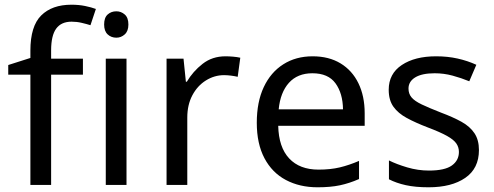

<svg xmlns="http://www.w3.org/2000/svg" viewBox="-20 -785 2098 815"><path d="M332 -468H197V0H109V-468H15V-509L109 -539V-570Q109 -674 155 -719.5Q201 -765 283 -765Q315 -765 341.5 -759.5Q368 -754 387 -747L364 -678Q348 -683 327 -688Q306 -693 284 -693Q240 -693 218.5 -663.5Q197 -634 197 -571V-536H332Z M474 -737Q494 -737 509.5 -723.5Q525 -710 525 -681Q525 -653 509.5 -639Q494 -625 474 -625Q452 -625 437 -639Q422 -653 422 -681Q422 -710 437 -723.5Q452 -737 474 -737ZM517 -536V0H429V-536Z M937 -546Q952 -546 969.5 -544.5Q987 -543 1000 -540L989 -459Q976 -462 960.5 -464Q945 -466 931 -466Q890 -466 854 -443.5Q818 -421 796.5 -380.5Q775 -340 775 -286V0H687V-536H759L769 -438H773Q799 -482 840 -514Q881 -546 937 -546Z M1307 -546Q1376 -546 1425.5 -516Q1475 -486 1501.5 -431.5Q1528 -377 1528 -304V-251H1161Q1163 -160 1207.5 -112.5Q1252 -65 1332 -65Q1383 -65 1422.5 -74.5Q1462 -84 1504 -102V-25Q1463 -7 1423 1.5Q1383 10 1328 10Q1252 10 1193.5 -21Q1135 -52 1102.5 -113.5Q1070 -175 1070 -264Q1070 -352 1099.5 -415Q1129 -478 1182.5 -512Q1236 -546 1307 -546ZM1306 -474Q1243 -474 1206.5 -433.5Q1170 -393 1163 -321H1436Q1435 -389 1404 -431.5Q1373 -474 1306 -474Z M2013 -148Q2013 -70 1955 -30Q1897 10 1799 10Q1743 10 1702.5 1Q1662 -8 1631 -24V-104Q1663 -88 1708.5 -74.5Q1754 -61 1801 -61Q1868 -61 1898 -82.5Q1928 -104 1928 -140Q1928 -160 1917 -176Q1906 -192 1877.5 -208Q1849 -224 1796 -244Q1744 -264 1707 -284Q1670 -304 1650 -332Q1630 -360 1630 -404Q1630 -472 1685.5 -509Q1741 -546 1831 -546Q1880 -546 1922.5 -536.5Q1965 -527 2002 -510L1972 -440Q1938 -454 1901 -464Q1864 -474 1825 -474Q1771 -474 1742.5 -456.5Q1714 -439 1714 -409Q1714 -387 1727 -371.5Q1740 -356 1770.5 -341.5Q1801 -327 1852 -307Q1903 -288 1939 -268Q1975 -248 1994 -219.5Q2013 -191 2013 -148Z"/></svg>

Font: Noto Sans Mende Kikakui
Style: Regular
Weight: 400
Designer: Monotype Design Team
Foundry: Monotype Imaging Inc.
Version: Version 2.003; ttfautohint (v1.8.4.7-5d5b)